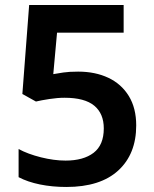

<svg xmlns="http://www.w3.org/2000/svg" viewBox="-20 -734 612 764"><path d="M291 -449Q359 -449 411 -424.5Q463 -400 492.5 -352Q522 -304 522 -235Q522 -121 450.5 -55.5Q379 10 244 10Q188 10 139 0Q90 -10 54 -29V-141Q91 -121 143 -108Q195 -95 241 -95Q312 -95 352.5 -126Q393 -157 393 -223Q393 -282 355 -313.5Q317 -345 237 -345Q209 -345 176.5 -340Q144 -335 123 -330L69 -360L96 -714H472V-604H207L192 -439Q209 -442 232 -445.5Q255 -449 291 -449Z"/></svg>

Font: Noto Sans Gujarati UI SemiBold
Style: Regular
Weight: 600
Designer: Jelle Bosma - Monotype Design Team, Universal Thirst
Foundry: Monotype Imaging Inc.
Version: Version 2.106; ttfautohint (v1.8.4.7-5d5b)